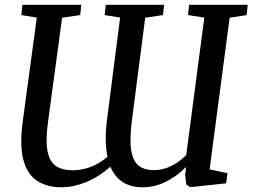

<svg xmlns="http://www.w3.org/2000/svg" viewBox="-20 -763 1047 796"><path d="M235 13.5Q176.5 13.5 135.5 -12.2Q94.5 -38 77.5 -98Q60.5 -158 74.5 -261.5L132.5 -690L68.5 -700.5L73 -743H317L312.5 -700.5L237.5 -689.5L179.5 -261Q168 -178 177.5 -134Q187 -90 213.8 -73.5Q240.5 -57 281 -57Q303 -57 327.5 -62.5Q352 -68 377.2 -80.5Q402.5 -93 425.5 -113Q421.5 -132.5 419.5 -155.8Q417.5 -179 418.5 -205.5Q419.5 -232 423 -261.5L478 -690L414 -700.5L418.5 -743H660.5L655.5 -700.5L582 -689.5L526.5 -260.5Q516.5 -181 524.5 -136.8Q532.5 -92.5 556.2 -75Q580 -57.5 616.5 -57.5Q641 -57.5 664.2 -64.8Q687.5 -72 709.5 -86Q731.5 -100 752 -119.5L827 -690L759.5 -700.5L764 -743H1007L1002.5 -700.5L932 -689.5L849 -61L923 -45L917.5 -3L769 13L752.5 2L747.5 -37L751.5 -71Q713 -32 666.8 -9.2Q620.5 13.5 572.5 13.5Q523.5 13.5 490.5 -7Q457.5 -27.5 437.5 -71.5Q388.5 -29 336.2 -7.8Q284 13.5 235 13.5Z"/></svg>

Font: Merriweather 24pt
Style: Italic
Weight: 400
Italic angle: -7.8°
Designer: Eben Sorkin
Foundry: Eben Sorkin
Version: Version 2.101